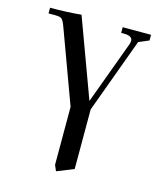

<svg xmlns="http://www.w3.org/2000/svg" viewBox="-112 -527 762 911"><g transform="rotate(15 268.5 -71.5)"><path d="M22 -411.1V-439Q109.9 -439 174.8 -445.8L316.9 -60.1L431.2 -370.1Q434.1 -378.9 434.1 -387.2Q434.1 -411.1 392.1 -411.1H378.9V-439H518.1V-411.1L467.8 -390.1L333 -22.9V270L250 303.2L237.8 274.9V-9.8L105 -371.1Q95.7 -396 87.6 -403.6Q79.6 -411.1 56.2 -411.1Z"/></g></svg>

Font: Dihjauti S
Style: Bold
Weight: 700
Designer: T. Christopher White
Version: Version 3.0.0